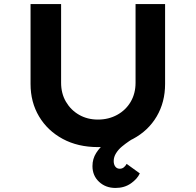

<svg xmlns="http://www.w3.org/2000/svg" viewBox="-20 -721 967 949"><path d="M551 208Q502 208 469.5 177.5Q437 147 437 100Q437 64 455.5 35Q474 6 503.5 -18Q533 -42 565.5 -61Q598 -80 625 -95L652 -44Q637 -36 618.5 -23.5Q600 -11 582.5 3.5Q565 18 553.5 36.5Q542 55 542 75Q542 92 550 102.5Q558 113 572 113Q583 113 591.5 106.5Q600 100 606 89L671 136Q659 163 627 185.5Q595 208 551 208ZM464 6Q365 6 290 -34.5Q215 -75 173 -145.5Q131 -216 131 -306V-701H282V-312Q282 -259 306 -218Q330 -177 371 -153.5Q412 -130 464 -130Q517 -130 559.5 -153.5Q602 -177 626 -218Q650 -259 650 -312V-701H796V-306Q796 -216 754.5 -145.5Q713 -75 637.5 -34.5Q562 6 464 6Z"/></svg>

Font: Lexend Giga SemiBold
Style: Regular
Weight: 600
Designer: Bonnie Shaver-Troup, Thomas Jockin
Foundry: Lexend
Version: Version 1.007